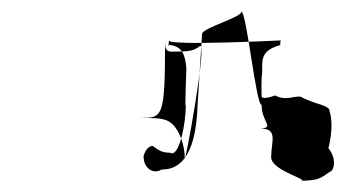

<svg xmlns="http://www.w3.org/2000/svg" viewBox="-20 -342 642 342"><path d="M228 -132C270 -132 274 -130 274 -270C274 -258 274 -250 286 -250C320 -250 326 -252 336 -260C350 -268 309 -46 309 -60C310 -78 300 -119 276 -128C268 -130 268 -132 228 -132ZM236 -61C236 -45 251 -30 268 -40C296 -40 329 -57 332 -156L340 -282C342 -293 414 -312 410 -322C420 -316 436 -155 446 -155C446 -124 470 -115 444 -113C476 -113 463 -90 463 -62C463 -37 539 -20 513 -20C553 -20 552 -27 571 -38C579 -50 574 -67 565 -78C571 -102 573 -128 566 -148C557 -157 541 -156 515 -170C503 -171 489 -162 470 -172C470 -172 444 -162 446 -172C446 -172 445 -202 447 -212C447 -236 444 -252 480 -262C480 -262 478 -260 480 -270C480 -270 279 -260 281 -270C281 -270 279 -252 281 -262C306 -260 310 -242 312 -220C312 -220 309 -144 311 -154C311 -122 299 -60 283 -70C270 -70 264 -73 252 -82C240 -82 234 -62 236 -61Z"/></svg>

Font: Zinc
Style: Regular
Weight: 400
Version: Version 1